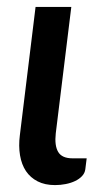

<svg xmlns="http://www.w3.org/2000/svg" viewBox="-20 -530 295 556"><path d="M83 -510H186.5L141.5 -144Q137.5 -108.5 148.5 -90Q159.5 -71.5 190 -71.5H231L227 -39.5Q225.5 -28.5 217.5 -20Q209.5 -11.5 197.5 -5.8Q185.5 0 170.2 3Q155 6 139.5 6Q110 6 89 -4.8Q68 -15.5 55.2 -34.5Q42.5 -53.5 38 -80.2Q33.5 -107 37.5 -138.5Z"/></svg>

Font: Lato Semibold
Style: Italic
Weight: 600
Italic angle: -7°
Designer: Lukasz Dziedzic
Foundry: tyPoland Lukasz Dziedzic
Version: Version 2.006; 2014-01-15